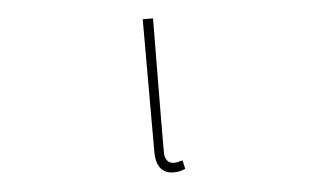

<svg xmlns="http://www.w3.org/2000/svg" viewBox="-43 -591 1087 668"><g transform="rotate(-5 500.0 -257.0)"><path d="M538 13C556 13 569 9 579 4L572 -26C559 -22 551 -20 541 -20C524 -20 510 -33 510 -59C510 -217 512 -368 513 -527H477V-66C477 -10 500 13 538 13Z"/></g></svg>

Font: Harano Aji Gothic ExtraLight
Style: Regular
Weight: 250
Foundry: Masamichi Hosoda
Version: HaranoAjiGothic-ExtraLight version 20230610;ttx 4.39.4